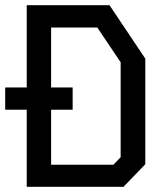

<svg xmlns="http://www.w3.org/2000/svg" viewBox="-21 -720 641 740"><path d="M82 -700H401L539 -494V-87L455 0H82ZM176 -614V-85H416L444 -114V-480L354 -614ZM259 -297H-1V-383H259Z"/></svg>

Font: Kode Mono Medium
Style: Regular
Weight: 500
Monospace: yes
Designer: Isa Ozler
Foundry: Kadena LLC
Version: Version 1.206;gftools[0.9.28]